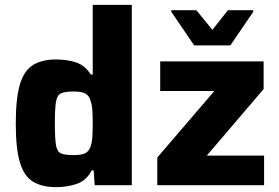

<svg xmlns="http://www.w3.org/2000/svg" viewBox="-20 -763 1151 791"><path d="M212 8Q153 8 116 -14.5Q79 -37 62 -94Q45 -151 45 -254Q45 -356 61.5 -413.5Q78 -471 115 -494.5Q152 -518 211 -518Q256 -518 293 -506Q330 -494 354 -456H362V-743H523V0H370L366 -61H358Q335 -18 295 -5Q255 8 212 8ZM284 -124Q315 -124 330.5 -131.5Q346 -139 353 -159Q359 -176 360.5 -199.5Q362 -223 362 -255Q362 -286 360.5 -309Q359 -332 353 -348Q347 -370 331 -378Q315 -386 284 -386Q248 -386 231.5 -378.5Q215 -371 210.5 -343Q206 -315 206 -255Q206 -194 210.5 -166Q215 -138 231.5 -131Q248 -124 284 -124ZM628 0V-114L863 -388H640V-510H1066V-396L832 -122H1068V0ZM780 -576 686 -714V-721H789L855 -640L919 -721H1023V-714L929 -576Z"/></svg>

Font: Saira
Style: Bold
Weight: 700
Designer: Hector Gatti with collaboration of the Omnibus-Type team
Foundry: Omnibus-Type
Version: Version 1.100; ttfautohint (v1.8.3)